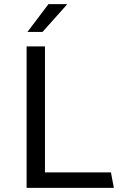

<svg xmlns="http://www.w3.org/2000/svg" viewBox="-20 -911 640 931"><path d="M109 0V-686H198V-75H518L532 0ZM113 -756 215 -891H304V-888L186 -756Z"/></svg>

Font: Chivo Mono Medium Light
Style: Regular
Weight: 300
Monospace: yes
Version: Version 1.008